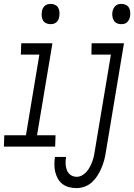

<svg xmlns="http://www.w3.org/2000/svg" viewBox="-62 -752 688 985"><path d="M196 -628Q185 -628 174.5 -633Q164 -638 158.5 -647.5Q153 -657 152 -669Q151 -681 153 -693Q154 -701 157.5 -708.5Q161 -716 167.5 -722Q174 -728 182.5 -730Q191 -732 199 -732Q210 -732 220.5 -727Q231 -722 236.5 -712.5Q242 -703 243 -691Q244 -679 242 -667Q241 -659 237.5 -651.5Q234 -644 227.5 -638Q221 -632 212.5 -630Q204 -628 196 -628ZM-42 0 -40 -58H71L140 -472H45L47 -530H207L128 -58H223L221 0ZM559 -628Q547 -628 537 -633Q527 -638 521.5 -647.5Q516 -657 514.5 -669Q513 -681 515 -693Q517 -701 520.5 -708.5Q524 -716 530.5 -722Q537 -728 545 -730Q553 -732 561 -732Q573 -732 583.5 -727Q594 -722 599.5 -712.5Q605 -703 606 -691Q607 -679 605 -667Q604 -659 600 -651.5Q596 -644 590 -638Q584 -632 575.5 -630Q567 -628 559 -628ZM330 213Q310 213 291.5 208Q273 203 258.5 192Q244 181 235 165Q226 149 221.5 130.5Q217 112 217 92.5Q217 73 220 53H277Q274 70 274.5 87.5Q275 105 281 120.5Q287 136 300.5 145.5Q314 155 331 155Q346 155 359.5 147.5Q373 140 383 128Q393 116 400 102.5Q407 89 412 75Q417 61 420 47Q423 33 425 18L507 -472H407L408 -530H574L481 28Q478 49 472.5 69.5Q467 90 458.5 110Q450 130 438 149Q426 168 409.5 183Q393 198 372 205.5Q351 213 330 213Z"/></svg>

Font: Iosevka Slab LtExObl
Style: Regular
Weight: 300
Width: 7
Italic angle: -9°
Monospace: yes
Designer: Belleve Invis
Foundry: Belleve Invis
Version: Version 11.1.0; ttfautohint (v1.8.3)